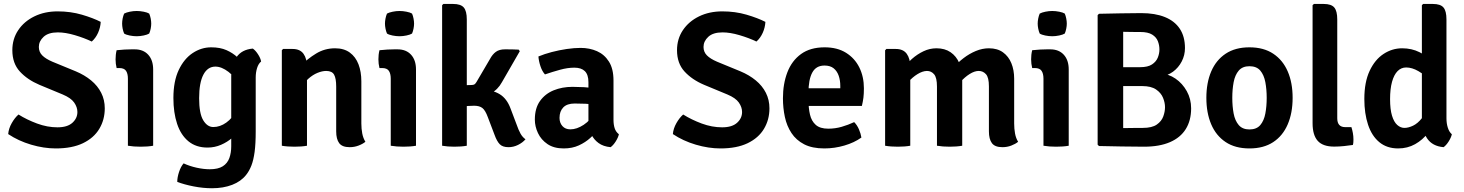

<svg xmlns="http://www.w3.org/2000/svg" viewBox="-20 -756 7594 996"><path d="M22.5 -60.5Q25 -89.5 40.8 -117.2Q56.5 -145 76 -162Q119 -135 172.2 -115.2Q225.5 -95.5 278 -95.5Q329.5 -95.5 355.5 -119Q381.5 -142.5 381.5 -175Q381.5 -200 364.8 -224Q348 -248 305 -266L184.5 -316Q122 -342.5 83 -385Q44 -427.5 44 -495.5Q44 -554 74.5 -599.5Q105 -645 158.2 -671Q211.5 -697 279 -697Q346 -697 404.8 -679.8Q463.5 -662.5 502.5 -642.5Q501 -613.5 488.8 -586Q476.5 -558.5 456 -540.5Q417.5 -559 368.5 -573.5Q319.5 -588 280 -588Q231 -588 206.2 -565Q181.5 -542 181.5 -512.5Q181.5 -486.5 199 -468.8Q216.5 -451 251.5 -436L373 -386Q418.5 -367 452.5 -339Q486.5 -311 505 -274.5Q523.5 -238 523.5 -194Q523.5 -135 495.2 -87.8Q467 -40.5 410.5 -13.2Q354 14 269 14Q207.5 14 141.5 -5.5Q75.5 -25 22.5 -60.5Z M774.5 0Q761 2.5 743.8 3.8Q726.5 5 709.5 5Q692.5 5 675.2 3.8Q658 2.5 643.5 0V-348Q643.5 -374 633.8 -388.5Q624 -403 598.5 -403H585Q579.5 -425 579.5 -448Q579.5 -459.5 580.8 -471.5Q582 -483.5 585 -495.5Q606 -498 626.8 -499Q647.5 -500 661.5 -500H679Q723.5 -500 749 -472Q774.5 -444 774.5 -395.5ZM613.5 -633.5Q613.5 -646 616.2 -660Q619 -674 624 -685.5Q635 -691.5 653.2 -695.2Q671.5 -699 689 -699Q706.5 -699 725.5 -695.2Q744.5 -691.5 754 -685.5Q759 -674 761.8 -659.8Q764.5 -645.5 764.5 -633.5Q764.5 -621.5 761.8 -607.5Q759 -593.5 754 -582Q744.5 -576 725.5 -572Q706.5 -568 689 -568Q671.5 -568 652.8 -571.8Q634 -575.5 624 -582Q619 -593.5 616.2 -607.5Q613.5 -621.5 613.5 -633.5Z M1334.5 -437Q1320.5 -425.5 1313.5 -402.8Q1306.5 -380 1306.5 -354V-74.5Q1306.5 -10.5 1300.8 32.2Q1295 75 1284 103Q1273 131 1257 151Q1230.5 185 1184.5 202.8Q1138.5 220.5 1080 220.5Q1033.5 220.5 984.8 211Q936 201.5 899.5 187.5Q899.5 164 908.8 136Q918 108 932.5 91.5Q964 106 1000.2 114Q1036.5 122 1068 122Q1111.5 122 1135.8 106.5Q1160 91 1169.8 63.8Q1179.5 36.5 1179.5 2.5V-363Q1179.5 -418.5 1206.5 -458.8Q1233.5 -499 1291.5 -504Q1305 -495 1318.2 -474.8Q1331.5 -454.5 1334.5 -437ZM879.5 -247.5Q879.5 -334.5 907.2 -393Q935 -451.5 979.8 -481Q1024.5 -510.5 1075.5 -510.5Q1122 -510.5 1155 -495.8Q1188 -481 1211 -459.5Q1234 -438 1248.5 -416.5L1228.5 -308Q1201 -356 1165.2 -383.2Q1129.5 -410.5 1097.5 -410.5Q1057 -410.5 1035 -368.5Q1013 -326.5 1013 -246.5Q1013 -167.5 1034.2 -132.2Q1055.5 -97 1086.5 -97Q1121.5 -97 1154 -120.2Q1186.5 -143.5 1207 -184L1225.5 -89.5Q1210.5 -64 1185 -41.5Q1159.5 -19 1126.5 -4.8Q1093.5 9.5 1056.5 9.5Q997 9.5 957.5 -23Q918 -55.5 898.8 -113.5Q879.5 -171.5 879.5 -247.5Z M1498 -502Q1536.5 -502 1554.5 -476.8Q1572.5 -451.5 1572.5 -408V0Q1559 2.5 1541.8 3.8Q1524.5 5 1507.5 5Q1491 5 1473.5 3.8Q1456 2.5 1442 0V-495.5L1448.5 -502ZM1854.5 -115.5Q1854.5 -88 1859.2 -63.5Q1864 -39 1875.5 -20.5Q1861.5 -9 1839.8 -0.8Q1818 7.5 1794 7.5Q1755 7.5 1739.5 -13.5Q1724 -34.5 1724 -74.5V-307Q1724 -349 1713.2 -368.5Q1702.5 -388 1672 -388Q1651.5 -388 1627 -378Q1602.5 -368 1579.5 -347.5Q1556.5 -327 1540.5 -296V-415Q1575 -451 1619.8 -478.2Q1664.5 -505.5 1718 -505.5Q1764.5 -505.5 1794.8 -483.2Q1825 -461 1839.8 -422.2Q1854.5 -383.5 1854.5 -334Z M2138 0Q2124.5 2.5 2107.2 3.8Q2090 5 2073 5Q2056 5 2038.8 3.8Q2021.5 2.5 2007 0V-348Q2007 -374 1997.2 -388.5Q1987.5 -403 1962 -403H1948.5Q1943 -425 1943 -448Q1943 -459.5 1944.2 -471.5Q1945.5 -483.5 1948.5 -495.5Q1969.5 -498 1990.2 -499Q2011 -500 2025 -500H2042.5Q2087 -500 2112.5 -472Q2138 -444 2138 -395.5ZM1977 -633.5Q1977 -646 1979.8 -660Q1982.5 -674 1987.5 -685.5Q1998.5 -691.5 2016.8 -695.2Q2035 -699 2052.5 -699Q2070 -699 2089 -695.2Q2108 -691.5 2117.5 -685.5Q2122.5 -674 2125.2 -659.8Q2128 -645.5 2128 -633.5Q2128 -621.5 2125.2 -607.5Q2122.5 -593.5 2117.5 -582Q2108 -576 2089 -572Q2070 -568 2052.5 -568Q2035 -568 2016.2 -571.8Q1997.5 -575.5 1987.5 -582Q1982.5 -593.5 1979.8 -607.5Q1977 -621.5 1977 -633.5Z M2401.5 0Q2388 2.5 2371 3.8Q2354 5 2336.5 5Q2302 5 2273.5 0V-729L2280 -735.5H2330.5Q2370 -735.5 2385.8 -717.2Q2401.5 -699 2401.5 -655ZM2658 -115Q2670 -80.5 2680.5 -62.2Q2691 -44 2706 -33.5Q2691 -16 2667.2 -4.2Q2643.5 7.5 2618 7.5Q2587.5 7.5 2572.5 -7.8Q2557.5 -23 2545.5 -56.5L2510.5 -148.5Q2497.5 -184 2482.2 -195.8Q2467 -207.5 2439.5 -207.5Q2421.5 -207.5 2406 -206.2Q2390.5 -205 2373.5 -202.5L2335 -198V-290H2481Q2535.5 -290 2572.5 -267.2Q2609.5 -244.5 2628.5 -193ZM2584 -330Q2562.5 -290.5 2526 -271.8Q2489.5 -253 2435 -253H2350V-313L2425.5 -315Q2435.5 -315 2441 -318.2Q2446.5 -321.5 2452 -331L2521.5 -449.5Q2534.5 -474 2552.2 -487Q2570 -500 2599 -500Q2619.5 -500 2636 -499.8Q2652.5 -499.5 2670.5 -498.5L2676.5 -490.5Z M2754.5 -135.5Q2754.5 -194.5 2781.2 -232Q2808 -269.5 2852.2 -287.5Q2896.5 -305.5 2949.5 -305.5Q2974.5 -305.5 3009.2 -303.8Q3044 -302 3073 -295.5V-211Q3049 -216.5 3017.2 -217.8Q2985.5 -219 2961 -219Q2921.5 -219 2902 -198.8Q2882.5 -178.5 2882.5 -144.5Q2882.5 -119 2897.5 -102Q2912.5 -85 2939 -85Q2972 -85 3007.8 -108.5Q3043.5 -132 3068 -175L3087 -86Q3068 -64 3042.5 -40.8Q3017 -17.5 2982.8 -1.8Q2948.5 14 2904 14Q2853.5 14 2820.2 -8.5Q2787 -31 2770.8 -65.5Q2754.5 -100 2754.5 -135.5ZM3190.5 -59.5Q3186.5 -42 3173.8 -22Q3161 -2 3147.5 7.5Q3109.5 4 3085 -14Q3060.5 -32 3048.2 -57.8Q3036 -83.5 3032.5 -110V-329.5Q3032.5 -368.5 3014 -386.8Q2995.5 -405 2959.5 -405Q2924.5 -405 2885.5 -394.2Q2846.5 -383.5 2807 -370Q2792.5 -386 2783.8 -412Q2775 -438 2773 -463Q2804 -476 2842.2 -486Q2880.5 -496 2919.8 -501.8Q2959 -507.5 2992 -507.5Q3038.5 -507.5 3077 -490.5Q3115.5 -473.5 3139 -436.2Q3162.5 -399 3162.5 -338.5V-134.5Q3162.5 -110 3168.5 -91Q3174.5 -72 3190.5 -59.5Z M3470.5 -60.5Q3473 -89.5 3488.8 -117.2Q3504.5 -145 3524 -162Q3567 -135 3620.2 -115.2Q3673.5 -95.5 3726 -95.5Q3777.5 -95.5 3803.5 -119Q3829.5 -142.5 3829.5 -175Q3829.5 -200 3812.8 -224Q3796 -248 3753 -266L3632.5 -316Q3570 -342.5 3531 -385Q3492 -427.5 3492 -495.5Q3492 -554 3522.5 -599.5Q3553 -645 3606.2 -671Q3659.5 -697 3727 -697Q3794 -697 3852.8 -679.8Q3911.5 -662.5 3950.5 -642.5Q3949 -613.5 3936.8 -586Q3924.5 -558.5 3904 -540.5Q3865.5 -559 3816.5 -573.5Q3767.5 -588 3728 -588Q3679 -588 3654.2 -565Q3629.5 -542 3629.5 -512.5Q3629.5 -486.5 3647 -468.8Q3664.5 -451 3699.5 -436L3821 -386Q3866.5 -367 3900.5 -339Q3934.5 -311 3953 -274.5Q3971.5 -238 3971.5 -194Q3971.5 -135 3943.2 -87.8Q3915 -40.5 3858.5 -13.2Q3802 14 3717 14Q3655.5 14 3589.5 -5.5Q3523.5 -25 3470.5 -60.5Z M4124.5 -206.5V-298H4339V-310.5Q4339 -339 4330.8 -363Q4322.5 -387 4304.8 -401.5Q4287 -416 4257 -416Q4213.5 -416 4193.8 -379.8Q4174 -343.5 4174 -275V-235.5Q4174 -195 4181.8 -161.5Q4189.5 -128 4211.8 -108.2Q4234 -88.5 4276.5 -88.5Q4312.5 -88.5 4346.2 -98.2Q4380 -108 4411 -122.5Q4426 -107.5 4435.8 -85Q4445.5 -62.5 4448.5 -42.5Q4411.5 -16 4360.2 -1Q4309 14 4256 14Q4193 14 4151.5 -7.5Q4110 -29 4085.8 -65.8Q4061.5 -102.5 4051.5 -149.2Q4041.5 -196 4041.5 -246Q4041.5 -321 4064.5 -381Q4087.5 -441 4135.5 -475.8Q4183.5 -510.5 4258 -510.5Q4323.5 -510.5 4368.8 -482.2Q4414 -454 4437.8 -406Q4461.5 -358 4461.5 -298Q4461.5 -269 4459 -249.2Q4456.5 -229.5 4451 -206.5Z M4627 -502Q4665.5 -502 4683.8 -476.8Q4702 -451.5 4702 -408V0Q4688.5 2.5 4671.2 3.8Q4654 5 4637 5Q4620.5 5 4603 3.8Q4585.5 2.5 4571.5 0V-495L4578 -502ZM4840.5 -307Q4840.5 -353 4825.8 -370.5Q4811 -388 4788.5 -388Q4765.5 -387.5 4739.5 -371.5Q4713.5 -355.5 4691.8 -330.8Q4670 -306 4659 -278V-396.5Q4682 -425 4710.2 -450Q4738.5 -475 4770.8 -490.2Q4803 -505.5 4838 -505.5Q4881.5 -505.5 4911.2 -485Q4941 -464.5 4956.2 -429Q4971.5 -393.5 4971.5 -349V0Q4957.5 2.5 4940.2 3.8Q4923 5 4906.5 5Q4889.5 5 4872.2 3.8Q4855 2.5 4840.5 0ZM5110 -308Q5110 -354 5094.8 -371Q5079.5 -388 5057 -388Q5035.5 -388 5010 -372Q4984.5 -356 4961.8 -330.2Q4939 -304.5 4925 -274V-404.5Q4948.5 -431.5 4978.5 -454.5Q5008.5 -477.5 5042.2 -491.5Q5076 -505.5 5110 -505.5Q5154 -505.5 5183 -484.5Q5212 -463.5 5226.5 -428Q5241 -392.5 5241 -347.5V-115.5Q5241 -88 5245.5 -63.5Q5250 -39 5261.5 -20.5Q5247.5 -9 5226 -0.8Q5204.5 7.5 5180 7.5Q5141 7.5 5125.5 -13.5Q5110 -34.5 5110 -74.5Z M5524 0Q5510.5 2.5 5493.2 3.8Q5476 5 5459 5Q5442 5 5424.8 3.8Q5407.5 2.5 5393 0V-348Q5393 -374 5383.2 -388.5Q5373.5 -403 5348 -403H5334.5Q5329 -425 5329 -448Q5329 -459.5 5330.2 -471.5Q5331.5 -483.5 5334.5 -495.5Q5355.5 -498 5376.2 -499Q5397 -500 5411 -500H5428.5Q5473 -500 5498.5 -472Q5524 -444 5524 -395.5ZM5363 -633.5Q5363 -646 5365.8 -660Q5368.5 -674 5373.5 -685.5Q5384.5 -691.5 5402.8 -695.2Q5421 -699 5438.5 -699Q5456 -699 5475 -695.2Q5494 -691.5 5503.5 -685.5Q5508.5 -674 5511.2 -659.8Q5514 -645.5 5514 -633.5Q5514 -621.5 5511.2 -607.5Q5508.5 -593.5 5503.5 -582Q5494 -576 5475 -572Q5456 -568 5438.5 -568Q5421 -568 5402.2 -571.8Q5383.5 -575.5 5373.5 -582Q5368.5 -593.5 5365.8 -607.5Q5363 -621.5 5363 -633.5Z M5681 -684.5Q5738.5 -685.5 5793.8 -686.8Q5849 -688 5900.5 -688Q5972 -688 6022.8 -667.5Q6073.5 -647 6100.2 -606.8Q6127 -566.5 6127 -506.5Q6127 -469.5 6110.2 -437.2Q6093.5 -405 6065 -384Q6036.5 -363 6000.5 -359V-374.5Q6041.5 -373 6077.8 -348.2Q6114 -323.5 6136.5 -283Q6159 -242.5 6159 -194Q6159 -131 6131.2 -86.5Q6103.5 -42 6049 -18.5Q5994.5 5 5915 5Q5855.5 5 5798.2 3.8Q5741 2.5 5681 1.5L5674 -5.5V-677.5ZM5806.5 -91.5Q5834.5 -92 5860.8 -92.2Q5887 -92.5 5908.5 -92.5Q5956 -92.5 5980.8 -109.8Q6005.5 -127 6014.5 -152Q6023.5 -177 6023.5 -200Q6023.5 -223.5 6013.2 -248.8Q6003 -274 5977.2 -291.8Q5951.5 -309.5 5905 -309.5H5755V-407.5H5894.5Q5934.5 -407.5 5956 -421.8Q5977.5 -436 5986 -457Q5994.5 -478 5994.5 -499.5Q5994.5 -521.5 5986.5 -542.2Q5978.5 -563 5957 -576.5Q5935.5 -590 5895.5 -590Q5878.5 -590 5853.2 -590.2Q5828 -590.5 5806.5 -591Z M6685.5 -248.5Q6685.5 -170 6660 -110.8Q6634.5 -51.5 6584.8 -18.8Q6535 14 6461.5 14Q6387.5 14 6337.8 -19.2Q6288 -52.5 6263 -111.5Q6238 -170.5 6238 -248.5Q6238 -326.5 6263.2 -385.5Q6288.5 -444.5 6338.2 -477.5Q6388 -510.5 6461.5 -510.5Q6535.5 -510.5 6585.2 -477.2Q6635 -444 6660.2 -385.2Q6685.5 -326.5 6685.5 -248.5ZM6372.5 -248.5Q6372.5 -204.5 6379.5 -167.2Q6386.5 -130 6406 -107.2Q6425.5 -84.5 6461.5 -84.5Q6498.5 -84.5 6517.8 -107.2Q6537 -130 6544 -167.2Q6551 -204.5 6551 -248.5Q6551 -292 6544 -329.5Q6537 -367 6517.8 -389.8Q6498.5 -412.5 6461.5 -412.5Q6425.5 -412.5 6406 -389.8Q6386.5 -367 6379.5 -329.5Q6372.5 -292 6372.5 -248.5Z M6990.5 -96.5Q6995 -82.5 6998 -66Q7001 -49.5 7001 -33Q7001 -26 7000.5 -18.2Q7000 -10.5 6998 -4Q6978 -1 6952 1.8Q6926 4.5 6901 4.5Q6842.5 4.5 6815.8 -25.2Q6789 -55 6789 -117V-729L6796 -735.5H6846.5Q6886 -735.5 6901.5 -717.2Q6917 -699 6917 -655V-142.5Q6917 -96.5 6958.5 -96.5Z M7483.5 -142.5Q7483.5 -116 7490.5 -93.8Q7497.5 -71.5 7511.5 -59.5Q7507.5 -42 7494.8 -22Q7482 -2 7468.5 7.5Q7410.5 2.5 7383.2 -38Q7356 -78.5 7356 -134V-729L7362.5 -735.5H7413Q7452.5 -735.5 7468 -717.2Q7483.5 -699 7483.5 -655ZM7057.5 -242.5Q7057.5 -330 7085 -388.5Q7112.5 -447 7157.2 -476.2Q7202 -505.5 7253.5 -505.5Q7303.5 -505.5 7343.8 -485.2Q7384 -465 7418 -442L7399.5 -345Q7370.5 -368 7337.8 -387Q7305 -406 7274.5 -406Q7248.5 -406 7230 -387.2Q7211.5 -368.5 7201.2 -331.8Q7191 -295 7191 -241.5Q7191 -189 7201 -156Q7211 -123 7228.2 -107.8Q7245.5 -92.5 7265.5 -92.5Q7286 -92.5 7310.2 -104Q7334.5 -115.5 7356.5 -143.5Q7378.5 -171.5 7391 -220L7419.5 -137.5Q7412.5 -100 7386.5 -65.2Q7360.5 -30.5 7321 -8.2Q7281.5 14 7233 14Q7174.5 14 7135.2 -18.5Q7096 -51 7076.8 -109Q7057.5 -167 7057.5 -242.5Z"/></svg>

Font: Signika SemiBold
Style: Regular
Weight: 600
Designer: Anna Giedry
Foundry: Anna Giedry
Version: Version 2.001